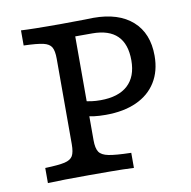

<svg xmlns="http://www.w3.org/2000/svg" viewBox="-68 -639 703 707"><g transform="rotate(-10 283.0 -285.5)"><path d="M166.8 -125.8V-445.2Q166.8 -475 158.8 -488.7Q150.9 -502.4 128.4 -507.7Q105.9 -512.9 55.4 -514.5V-571Q96 -568.5 200.1 -568.5Q246.8 -569.4 292.6 -569.4Q309.3 -570.2 325.8 -570.2Q419.8 -570.2 471.8 -524Q523.7 -477.8 523.7 -393.8Q523.7 -336.5 498 -295.3Q472.4 -254 424.2 -232.2Q376.1 -210.4 309.2 -210.4Q284.9 -210.4 265 -212.9Q245.2 -215.4 230 -221V-277.4Q233.2 -276.6 236.4 -275.1Q250.9 -271 266 -269Q281.1 -266.9 299.6 -266.9Q366.5 -266.9 401.5 -298.9Q436.5 -330.9 436.5 -391.9Q436.5 -453.3 405.2 -483.9Q374 -514.5 312 -514.5H248.3V-126.2Q248.3 -96.1 257.5 -82.3Q266.7 -68.4 292.7 -63.2Q318.7 -57.9 377 -56.5V0L335.4 -1.6Q301.8 -2.4 209.9 -2.4Q108.8 -2.4 55.4 0V-56.5Q106 -58.1 128.5 -63.3Q151 -68.5 158.9 -82.2Q166.8 -95.9 166.8 -125.8Z"/></g></svg>

Font: Playfair Micro SmCond SmLight
Style: Regular
Weight: 360
Width: 4
Designer: Claus Eggers Sørensen
Foundry: Claus Eggers Sørensen
Version: Version 2.100;Glyphs 3.2 (3219)